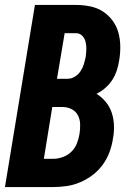

<svg xmlns="http://www.w3.org/2000/svg" viewBox="-20 -755 540 775"><path d="M0 0 121 -735H287Q315 -735 343 -729.5Q371 -724 394 -709.5Q417 -695 433.5 -673Q450 -651 457.5 -624.5Q465 -598 465.5 -569Q466 -540 461 -511Q458 -491 451.5 -471Q445 -451 433.5 -433Q422 -415 405.5 -400.5Q389 -386 369 -376H370Q391 -363 407 -343.5Q423 -324 431 -300Q439 -276 440 -249Q441 -222 436 -196Q432 -168 422 -141Q412 -114 395 -90.5Q378 -67 354.5 -49Q331 -31 304 -19.5Q277 -8 249.5 -4Q222 0 195 0ZM210 -437H253Q268 -437 282 -445.5Q296 -454 305 -467.5Q314 -481 318.5 -496Q323 -511 326 -526Q328 -541 328.5 -556.5Q329 -572 325.5 -586Q322 -600 312 -610.5Q302 -621 287 -621H241ZM195 -114Q214 -114 233.5 -121Q253 -128 268 -142.5Q283 -157 290.5 -176.5Q298 -196 301 -215Q304 -234 303.5 -253.5Q303 -273 294.5 -289.5Q286 -306 269 -314.5Q252 -323 233 -323H191L157 -114Z"/></svg>

Font: Iosevka Curly Heavy Oblique
Style: Regular
Weight: 900
Italic angle: -9°
Monospace: yes
Designer: Belleve Invis
Foundry: Belleve Invis
Version: Version 11.1.0; ttfautohint (v1.8.3)